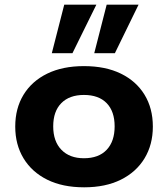

<svg xmlns="http://www.w3.org/2000/svg" viewBox="-20 -788 717 819"><path d="M339 11Q247 11 181.5 -21.5Q116 -54 80.5 -112.5Q45 -171 45 -248Q45 -326 80.5 -384Q116 -442 181.5 -474Q247 -506 338 -506Q430 -506 495.5 -474Q561 -442 596.5 -384Q632 -326 632 -248Q632 -171 596.5 -112.5Q561 -54 495.5 -21.5Q430 11 339 11ZM338 -113Q401 -113 435 -149Q469 -185 469 -249Q469 -313 435 -348Q401 -383 338 -383Q276 -383 241.5 -348Q207 -313 207 -249Q207 -185 242 -149Q277 -113 338 -113ZM382 -561 435 -768H571L470 -561ZM201 -561 254 -768H391L289 -561Z"/></svg>

Font: Nunito Sans 10pt SemiExpanded ExtraBold
Style: Regular
Weight: 800
Width: 6
Designer: Vernon Adams
Foundry: Vernon Adams
Version: Version 3.101;gftools[0.9.27]